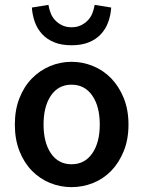

<svg xmlns="http://www.w3.org/2000/svg" viewBox="-20 -757 589 789"><path d="M274 12Q228 12 186 -5Q144 -22 111.5 -55Q79 -88 60 -136Q41 -184 41 -245Q41 -306 60 -354Q79 -402 111.5 -435Q144 -468 186 -485.5Q228 -503 274 -503Q320 -503 362.5 -485.5Q405 -468 437 -435Q469 -402 488.5 -354Q508 -306 508 -245Q508 -184 488.5 -136Q469 -88 437 -55Q405 -22 362.5 -5Q320 12 274 12ZM274 -82Q328 -82 359 -126.5Q390 -171 390 -245Q390 -320 359 -364.5Q328 -409 274 -409Q220 -409 189.5 -364.5Q159 -320 159 -245Q159 -171 189.5 -126.5Q220 -82 274 -82ZM274 -571Q232 -571 202 -583.5Q172 -596 152.5 -617.5Q133 -639 123 -667Q113 -695 111 -726L179 -737Q182 -719 188.5 -702.5Q195 -686 207 -673.5Q219 -661 235.5 -653Q252 -645 274 -645Q296 -645 312.5 -653Q329 -661 341 -673.5Q353 -686 359.5 -702.5Q366 -719 369 -737L437 -726Q435 -695 425 -667Q415 -639 395.5 -617.5Q376 -596 346 -583.5Q316 -571 274 -571Z"/></svg>

Font: Giro Sans Semibold
Style: Regular
Weight: 600
Designer: Paul D. Hunt
Foundry: Adobe Systems Incorporated
Version: Version 1.000;PS 1.0;hotconv 1.0.88;makeotf.lib2.5.647800